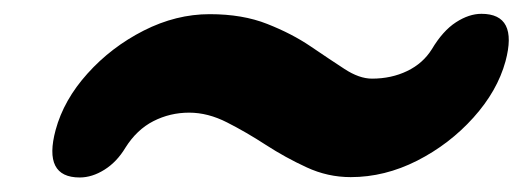

<svg xmlns="http://www.w3.org/2000/svg" viewBox="-20 -476 738 271"><path d="M475 -226Q442.5 -226 412.8 -239.8Q383 -253.5 355.2 -271.5Q327.5 -289.5 300.5 -303.2Q273.5 -317 247 -317Q220 -317 196.5 -305Q173 -293 157 -267.5Q145 -247.5 127.5 -236.5Q110 -225.5 92.5 -225.5Q40.5 -225.5 58.5 -292.5Q70 -335 103.5 -372.2Q137 -409.5 182.8 -432.8Q228.5 -456 276 -456Q322.5 -456 357.2 -442.2Q392 -428.5 418.5 -410.5Q445 -392.5 466 -378.8Q487 -365 505 -365Q532.5 -365 554.8 -375.8Q577 -386.5 589.5 -406.5Q605 -432.5 623.5 -444.5Q642 -456.5 659.5 -456.5Q711.5 -456.5 693.5 -389.5Q682 -347.5 648.2 -310Q614.5 -272.5 568.8 -249.2Q523 -226 475 -226Z"/></svg>

Font: Fraunces 9pt S100 Black
Style: Italic
Weight: 900
Italic angle: -16°
Version: Version 1.000; ttfautohint (v1.8.3)